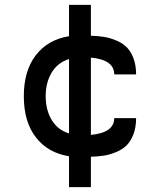

<svg xmlns="http://www.w3.org/2000/svg" viewBox="-20 -770 658 790"><path d="M264 0V-127Q177 -141 127.5 -205Q78 -269 78 -374Q78 -479 127.5 -543Q177 -607 264 -621V-750H354V-623Q383 -622 406.5 -618.5Q430 -615 456 -604.5Q482 -594 499.5 -577.5Q517 -561 528.5 -532Q540 -503 540 -464H450Q450 -524 354 -533V-215Q450 -224 450 -284H540Q540 -245 528.5 -216Q517 -187 499.5 -170.5Q482 -154 456 -143.5Q430 -133 406.5 -129.5Q383 -126 354 -125V0ZM264 -221V-527Q218 -513 193 -472Q168 -431 168 -374Q168 -317 193 -276Q218 -235 264 -221Z"/></svg>

Font: Hermit
Style: Regular
Weight: 400
Designer: Pablo Caro
Version: Version 2.000;PS 002.000;hotconv 1.0.88;makeotf.lib2.5.64775